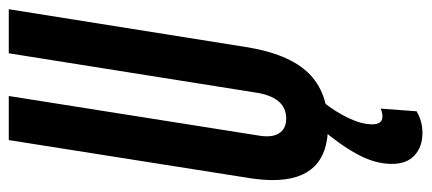

<svg xmlns="http://www.w3.org/2000/svg" viewBox="-286 -454 960 427"><g transform="rotate(-90 193.5 -240.0)"><path d="M127 10Q7 10 7 -113Q7 -134 11 -162L96 -700H194L106 -144Q101 -115 111 -99Q121 -83 144 -83Q192 -83 202 -153L289 -700H387L303 -173Q288 -78 245.5 -34Q203 10 127 10ZM122 -6 180 0Q159 26 145 55.5Q131 85 131 108Q131 131 148 131Q158 131 166 127L160 207Q138 220 112 220Q81 220 62 202.5Q43 185 43 152Q43 115 64 76Q85 37 122 -6Z"/></g></svg>

Font: Georama ExtraCondensed SemiBold
Style: Italic
Weight: 600
Width: 2
Italic angle: -9°
Designer: Jean-Baptiste Levee
Foundry: Production Type
Version: Version 1.000